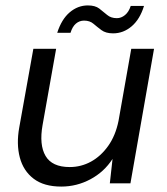

<svg xmlns="http://www.w3.org/2000/svg" viewBox="-20 -676 614 708"><path d="M206 12Q142 12 104 -17Q66 -46 53 -95.5Q40 -145 51 -206L103 -496H187L137 -215Q124 -142 148 -101Q172 -60 237 -60Q279 -60 315.5 -80Q352 -100 379 -138Q406 -176 417 -230L464 -496H548L461 0H385L395 -90Q364 -42 313.5 -15Q263 12 206 12ZM191 -555Q207 -605 237 -630.5Q267 -656 304 -656Q331 -656 346 -644.5Q361 -633 375 -621Q389 -609 411 -609Q427 -609 441 -620.5Q455 -632 462 -654H511Q496 -605 465.5 -579Q435 -553 397 -553Q370 -553 354 -565Q338 -577 324.5 -588.5Q311 -600 290 -600Q273 -600 260 -589Q247 -578 240 -555Z"/></svg>

Font: DM Sans 24pt
Style: Italic
Weight: 400
Italic angle: -10°
Designer: Colophon Foundry, Jonny Pinhorn
Foundry: Colophon Foundry
Version: Version 4.004;gftools[0.9.30]